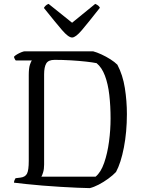

<svg xmlns="http://www.w3.org/2000/svg" viewBox="-20 -968 736 988"><path d="M442 0Q418 0 378 -2Q338 -4 291.5 -6.5Q245 -9 199 -13Q153 -17 114 -21Q75 -25 52 -28Q52 -35 55 -41.5Q58 -48 60 -51L85 -54Q110 -57 119 -74.5Q128 -92 128 -140V-582Q128 -617 134 -635Q140 -653 144 -657H61Q58 -660 55 -666.5Q52 -673 52 -676Q57 -682 68 -688.5Q79 -695 90.5 -699.5Q102 -704 107 -704H459Q478 -699 502 -688Q526 -677 548 -663Q570 -649 584 -635Q612 -582 622.5 -515Q633 -448 633 -381Q633 -289 617.5 -209Q602 -129 577 -83Q561 -66 537 -48.5Q513 -31 488 -18Q463 -5 442 0ZM193 -59H472Q499 -81 516 -130Q533 -179 541 -239.5Q549 -300 549 -358Q549 -422 542.5 -479Q536 -536 520 -578.5Q504 -621 477 -643Q458 -647 422.5 -651Q387 -655 344.5 -657.5Q302 -660 261 -660Q229 -660 218 -641.5Q207 -623 207 -585V-121Q207 -98 202 -81.5Q197 -65 193 -59ZM351 -775Q332 -775 299 -813.5Q266 -852 206 -927Q208 -932 214.5 -938.5Q221 -945 230 -948L351 -851L470 -948Q489 -940 494 -928Q432 -849 400.5 -812Q369 -775 351 -775Z"/></svg>

Font: Texturina ExtraLight
Style: Regular
Weight: 200
Designer: Guillermo Torres Carreño
Foundry: Omnibus-Type
Version: Version 1.002; ttfautohint (v1.8.3)